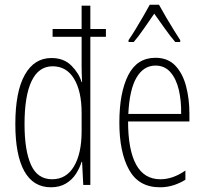

<svg xmlns="http://www.w3.org/2000/svg" viewBox="-20 -784 868 814"><path d="M196 10Q121 10 83 -58.5Q45 -127 45 -258Q45 -395 85 -466.5Q125 -538 198 -538Q251 -538 283 -505.5Q315 -473 326 -436H328Q327 -455 326.5 -472Q326 -489 326 -505V-628H203V-661H326V-760H363V-661H429V-628H363V0H333L328 -98H326Q318 -72 302 -47Q286 -22 259.5 -6Q233 10 196 10ZM201 -24Q261 -24 293.5 -78.5Q326 -133 326 -227V-306Q326 -397 294 -450Q262 -503 203 -503Q144 -503 114 -440.5Q84 -378 84 -258Q84 -146 111.5 -85Q139 -24 201 -24Z M639 -539Q692 -539 723.5 -505.5Q755 -472 769 -418Q783 -364 783 -303V-269H523Q523 -149 557 -86.5Q591 -24 660 -24Q713 -24 766 -61V-22Q744 -8 716.5 1Q689 10 658 10Q568 10 527 -64.5Q486 -139 486 -264Q486 -391 523.5 -465Q561 -539 639 -539ZM639 -506Q589 -506 559 -455.5Q529 -405 524 -301H748Q749 -357 738 -403.5Q727 -450 702.5 -478Q678 -506 639 -506ZM654 -764Q667 -740 685 -709.5Q703 -679 719.5 -652.5Q736 -626 744 -614V-606H723Q702 -630 678.5 -663.5Q655 -697 634 -726Q615 -699 591 -664Q567 -629 547 -606H525V-614Q537 -631 553.5 -658Q570 -685 586.5 -713.5Q603 -742 615 -764Z"/></svg>

Font: Noto Sans Arabic UI XCn XLt
Style: Regular
Weight: 200
Width: 2
Designer: Monotype Design Team, Nadine Chahine and Nizar Qandah
Foundry: Monotype Imaging Inc.
Version: Version 2.010; ttfautohint (v1.8.4.7-5d5b)